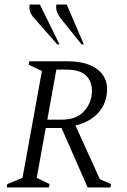

<svg xmlns="http://www.w3.org/2000/svg" viewBox="-20 -832 562 852"><path d="M10 0 12 -15 80 -43 166 -517 107 -545 110 -560H279Q362 -560 408.5 -527Q455 -494 455 -436Q455 -377 419 -334.5Q383 -292 315 -275L423 -37L473 -15L470 0H369L253 -264H183L143 -43L200 -15L197 0ZM275 -523H230L190 -301H254Q320 -301 354 -339.5Q388 -378 388 -428Q388 -472 361 -497.5Q334 -523 275 -523ZM342 -635 249 -751Q235 -770 231.5 -783.5Q228 -797 230 -812H276L352 -635ZM234 -635 132 -751Q116 -769 112.5 -783.5Q109 -798 112 -812H157L244 -635Z"/></svg>

Font: Spectral SC Light
Style: Italic
Weight: 300
Italic angle: -10°
Designer: Jean-Baptiste Levee
Foundry: Production Type
Version: Version 2.001